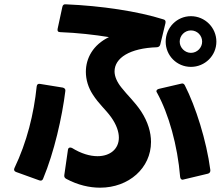

<svg xmlns="http://www.w3.org/2000/svg" viewBox="-20 -830 1040 890"><path d="M865 -520C930 -520 983 -572 983 -637C983 -702 930 -755 865 -755C800 -755 748 -702 748 -637C748 -572 800 -520 865 -520ZM47 -51C43 -43 46 -36 54 -33L162 6C170 9 177 7 180 -2C231 -124 268 -287 283 -409C284 -417 279 -422 271 -424L166 -441C157 -443 151 -439 150 -429C137 -303 105 -172 47 -51ZM269 -798 247 -696C245 -687 249 -681 259 -681C338 -678 418 -669 485 -658C411 -622 378 -560 378 -497C378 -461 389 -424 410 -392C438 -348 470 -322 495 -287C520 -252 531 -219 531 -192C531 -139 490 -106 432 -106C397 -106 356 -118 314 -144C310 -146 307 -146 305 -146C300 -146 296 -143 295 -136L278 -18C277 -10 280 -5 287 -1C341 28 395 40 444 40C577 40 680 -51 680 -172C680 -216 666 -265 634 -314C604 -359 571 -388 543 -424C522 -450 511 -476 511 -499C511 -561 581 -607 708 -611C716 -612 721 -616 723 -624L747 -723C749 -732 746 -738 738 -740C618 -778 450 -803 285 -810C276 -811 271 -807 269 -798ZM705 -407C705 -405 706 -403 708 -400C762 -302 803 -156 815 -10C816 -2 820 3 826 3H827L831 2L944 -25C951 -27 955 -32 955 -39V-42C937 -179 887 -336 837 -434C834 -440 830 -443 825 -443H824L819 -442L716 -418C709 -416 705 -412 705 -407ZM813 -637C813 -666 837 -689 865 -689C894 -689 917 -666 917 -637C917 -609 894 -585 865 -585C837 -585 813 -609 813 -637Z"/></svg>

Font: LINE Seed JP App_OTF Bold
Style: Regular
Weight: 700
Designer: LINE & Fontrix & Fontworks
Version: Version 1.009